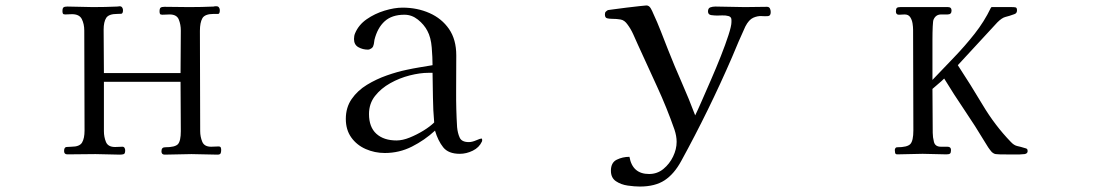

<svg xmlns="http://www.w3.org/2000/svg" viewBox="-20 -566 4040 704"><path d="M791 -16Q791 -7 788.5 -3Q786 1 777 1Q753 1 729.5 0Q706 -1 682 -1Q657 -1 633 0Q609 1 584 1Q572 1 572 -11Q572 -26 585 -26Q622 -26 632.5 -37.5Q643 -49 643 -85Q643 -131 642.5 -176Q642 -221 642 -266H361V-85Q361 -64 368.5 -45.5Q376 -27 402 -27Q409 -27 415.5 -27.5Q422 -28 429 -28Q434 -28 436.5 -24Q439 -20 439 -15Q439 -3 434 -1Q429 1 419 1Q397 1 375 0Q353 -1 330 -1Q305 -1 279 -0.5Q253 0 227 0Q215 0 215 -12Q215 -26 223.5 -27Q232 -28 242 -28Q272 -28 281 -43.5Q290 -59 290 -87Q290 -179 289.5 -271Q289 -363 289 -454Q289 -478 280 -496Q271 -514 244 -514Q238 -514 231.5 -513.5Q225 -513 219 -513Q212 -513 210.5 -516.5Q209 -520 209 -525Q209 -536 213 -539Q217 -542 227 -542Q250 -542 274 -541Q298 -540 321 -540Q343 -540 365.5 -540.5Q388 -541 410 -542Q412 -542 414.5 -542.5Q417 -543 419 -543Q425 -543 428 -538.5Q431 -534 431 -529Q431 -516 424.5 -515.5Q418 -515 410 -515Q379 -515 369.5 -500.5Q360 -486 360 -457Q360 -417 360.5 -377.5Q361 -338 361 -298H642Q642 -337 642.5 -376Q643 -415 643 -454Q643 -476 635.5 -494.5Q628 -513 602 -513Q595 -513 588.5 -512.5Q582 -512 575 -512Q568 -512 566.5 -515.5Q565 -519 565 -524Q565 -535 569 -538Q573 -541 583 -541Q606 -541 629 -540.5Q652 -540 674 -540Q697 -540 719.5 -540.5Q742 -541 764 -542Q766 -543 769 -543Q772 -543 774 -543Q780 -543 783 -538.5Q786 -534 786 -529Q786 -515 780 -515Q774 -515 764 -515Q731 -515 722 -499Q713 -483 713 -453Q713 -362 713.5 -269.5Q714 -177 714 -85Q714 -65 721.5 -46.5Q729 -28 754 -28Q761 -28 767.5 -28.5Q774 -29 781 -29Q788 -29 789.5 -25Q791 -21 791 -16Z M1572 -117Q1568 -162 1567.5 -207.5Q1567 -253 1566 -299H1551Q1520 -299 1482.5 -289.5Q1445 -280 1411 -261Q1377 -242 1355 -214Q1333 -186 1333 -148Q1333 -100 1360 -75.5Q1387 -51 1434 -51Q1456 -51 1482 -61.5Q1508 -72 1532.5 -87Q1557 -102 1572 -117ZM1748 -53Q1748 -49 1747 -47Q1737 -25 1713.5 -13.5Q1690 -2 1666 -2Q1624 -2 1605 -26Q1586 -50 1575 -87Q1537 -52 1490.5 -28.5Q1444 -5 1391 -5Q1354 -5 1321 -19.5Q1288 -34 1268 -62Q1248 -90 1248 -130Q1248 -172 1269.5 -203Q1291 -234 1325.5 -255Q1360 -276 1398.5 -289.5Q1437 -303 1471 -310Q1494 -315 1518 -319Q1542 -323 1566 -327Q1566 -355 1563 -392Q1560 -429 1547 -453Q1535 -476 1512.5 -494Q1490 -512 1463 -512Q1417 -512 1390.5 -488Q1364 -464 1353 -420Q1352 -415 1351.5 -409.5Q1351 -404 1349 -399Q1348 -393 1341.5 -388.5Q1335 -384 1329 -384Q1310 -384 1294 -393Q1278 -402 1278 -423Q1278 -435 1282 -444Q1295 -475 1324.5 -495.5Q1354 -516 1390 -527Q1426 -538 1456 -538Q1510 -538 1555 -518Q1600 -498 1626.5 -459.5Q1653 -421 1653 -363Q1653 -298 1652.5 -232Q1652 -166 1656 -100Q1658 -78 1665.5 -61.5Q1673 -45 1699 -45Q1711 -45 1726 -51.5Q1741 -58 1745 -58Q1748 -58 1748 -53Z M2806 -522Q2806 -508 2796.5 -507Q2787 -506 2772.5 -507Q2758 -508 2742 -501Q2726 -494 2713 -469Q2700 -441 2688 -413Q2676 -385 2664 -356Q2622 -259 2575.5 -164Q2529 -69 2478 24Q2452 72 2417 95Q2382 118 2326 118Q2307 118 2282 114.5Q2257 111 2238.5 98.5Q2220 86 2220 60Q2220 30 2241.5 19.5Q2263 9 2288 9Q2299 72 2360 72Q2390 72 2412.5 53.5Q2435 35 2448 8Q2461 -19 2461 -46Q2461 -67 2453 -91Q2425 -171 2389.5 -248Q2354 -325 2319 -402Q2311 -420 2302 -440Q2293 -460 2281 -476Q2270 -492 2255.5 -494.5Q2241 -497 2224 -497Q2214 -497 2206 -499Q2198 -501 2198 -513Q2198 -520 2201 -523Q2204 -526 2209 -529Q2211 -529 2231 -532Q2251 -535 2277 -538Q2303 -541 2324.5 -543.5Q2346 -546 2350 -546Q2360 -546 2366 -535.5Q2372 -525 2375 -517Q2390 -485 2403 -451.5Q2416 -418 2429 -385Q2453 -324 2479.5 -264Q2506 -204 2529 -143Q2537 -159 2552.5 -194.5Q2568 -230 2587 -273.5Q2606 -317 2623 -360Q2640 -403 2651 -437Q2662 -471 2662 -485V-493Q2662 -504 2651.5 -507Q2641 -510 2628.5 -509.5Q2616 -509 2609 -509Q2601 -509 2588.5 -510.5Q2576 -512 2576 -524Q2576 -536 2584.5 -539Q2593 -542 2603 -542Q2630 -542 2657 -541Q2684 -540 2711 -540Q2731 -540 2751.5 -540.5Q2772 -541 2792 -541Q2800 -541 2803 -535Q2806 -529 2806 -522Z M3748 -12Q3748 -3 3737 -1Q3721 1 3692.5 0.5Q3664 0 3645 0Q3638 0 3631 -1Q3624 -2 3617 -8Q3610 -16 3603.5 -25.5Q3597 -35 3592 -44Q3556 -104 3517 -161.5Q3478 -219 3442 -278Q3432 -268 3421 -259Q3410 -250 3399 -240Q3399 -200 3399.5 -159.5Q3400 -119 3400 -79Q3400 -63 3404.5 -45.5Q3409 -28 3430 -28H3454Q3467 -28 3467 -16Q3467 -6 3463.5 -3Q3460 0 3450 0Q3428 0 3406.5 -1Q3385 -2 3363 -2Q3340 -2 3316.5 -1Q3293 0 3270 0Q3263 0 3262 -6Q3261 -12 3261 -16Q3261 -19 3263 -22.5Q3265 -26 3269 -26Q3307 -26 3318 -38Q3329 -50 3329 -88Q3329 -180 3328.5 -272.5Q3328 -365 3328 -457Q3328 -467 3326 -480Q3324 -493 3317.5 -503Q3311 -513 3297 -513Q3292 -513 3286.5 -512.5Q3281 -512 3276 -512Q3265 -512 3265 -524Q3265 -534 3268.5 -537Q3272 -540 3281 -540H3456Q3469 -540 3469 -527Q3469 -513 3454.5 -513Q3440 -513 3431 -513Q3411 -513 3403 -494Q3401 -490 3400 -469Q3399 -448 3399 -421.5Q3399 -395 3399 -373Q3399 -351 3399 -344V-273Q3437 -313 3477.5 -355Q3518 -397 3553.5 -442Q3589 -487 3613 -537Q3615 -540 3616 -540H3690Q3698 -540 3703.5 -539Q3709 -538 3709 -528Q3709 -517 3699 -514Q3680 -507 3667 -504Q3654 -501 3637 -484L3492 -327Q3538 -257 3583 -181.5Q3628 -106 3686 -46Q3698 -33 3710 -30.5Q3722 -28 3738 -23Q3743 -22 3745.5 -20Q3748 -18 3748 -12Z"/></svg>

Font: Kaisei HarunoUmi
Style: Regular
Weight: 400
Designer: Font-Kai, 金井和夫
Foundry: KAZUO KANAI
Version: Version 5.003